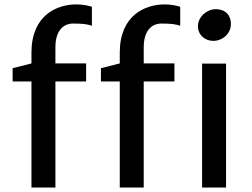

<svg xmlns="http://www.w3.org/2000/svg" viewBox="-20 -841 1128 861"><path d="M886.2 0H993.7V-555.7H886.2ZM936.5 -657.7C977.1 -657.7 1015.6 -689 1015.6 -733.9C1015.6 -770.5 993.2 -799.8 946.8 -799.8C908.2 -799.8 867.7 -766.1 867.7 -723.6C867.7 -683.1 899.9 -657.7 936.5 -657.7ZM121.1 0H228.5V-475.6H366.2V-556.6H228.5V-629.4C228.5 -700.2 261.7 -735.4 308.1 -735.4C351.6 -735.4 372.1 -732.4 392.1 -725.6V-810.5C381.8 -814.5 353 -821.3 322.8 -821.3C233.4 -821.3 121.1 -771.5 121.1 -605V-556.6L36.6 -535.2V-475.6H121.1ZM517.1 0H624.5V-475.6H762.2V-556.6H624.5V-629.4C624.5 -700.2 657.7 -735.4 704.1 -735.4C747.6 -735.4 768.1 -732.4 788.1 -725.6V-810.5C777.8 -814.5 749 -821.3 718.8 -821.3C629.4 -821.3 517.1 -771.5 517.1 -605V-556.6L432.6 -535.2V-475.6H517.1Z"/></svg>

Font: Merriweather Sans
Style: Regular
Weight: 400
Designer: Eben Sorkin ( eben@eyebytes.com )
Foundry: Eben Sorkin
Version: Version 1.003